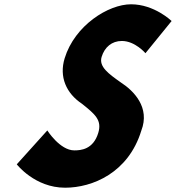

<svg xmlns="http://www.w3.org/2000/svg" viewBox="-20 -860 820 895"><path d="M590.7 -840C485.5 -840 328.3 -742 281.3 -588C255 -502 288.4 -425 362.5 -376C423.6 -327 456.3 -300 437.9 -240C414.4 -163 356.3 -159 326.4 -159C259.3 -159 200.5 -252 200.5 -252L58.2 -94C58.2 -94 141.9 15 283.4 15C410.4 15 578.5 -54 638.7 -251C680.7 -359 603.5 -437 542.8 -476C486.5 -516 439.7 -549 453.8 -595C467.6 -640 501.2 -669 547.9 -669C609.8 -669 658 -612 658 -612L779.9 -762C779.9 -762 700 -840 590.7 -840Z"/></svg>

Font: Hussar
Style: BdSuprConOblThree
Weight: 700
Foundry: Cannot Into Space Fonts
Version: Version 2.00